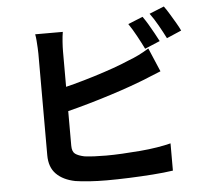

<svg xmlns="http://www.w3.org/2000/svg" viewBox="-59 -919 1118 1025"><g transform="rotate(-5 500.0 -406.0)"><path d="M738 -810Q751 -792 766 -767Q781 -742 794.5 -717Q808 -692 818 -673L737 -639Q722 -670 700.5 -709.5Q679 -749 659 -778ZM856 -855Q870 -836 885 -811Q900 -786 914.5 -761.5Q929 -737 937 -719L858 -685Q842 -717 820 -756Q798 -795 777 -823ZM307 -767Q303 -744 301 -714Q299 -684 299 -663Q299 -648 299 -610.5Q299 -573 299 -522Q299 -471 299 -415.5Q299 -360 299 -308.5Q299 -257 299 -217Q299 -177 299 -158Q299 -126 315 -114Q331 -102 364 -95Q387 -92 417 -90.5Q447 -89 480 -89Q519 -89 566.5 -91.5Q614 -94 662.5 -98Q711 -102 754 -109Q797 -116 828 -124V22Q781 29 719 33.5Q657 38 592.5 40.5Q528 43 472 43Q423 43 379.5 40Q336 37 304 32Q239 19 203 -17.5Q167 -54 167 -118Q167 -147 167 -193.5Q167 -240 167 -296.5Q167 -353 167 -410.5Q167 -468 167 -519.5Q167 -571 167 -609Q167 -647 167 -663Q167 -674 166 -693Q165 -712 163.5 -732Q162 -752 159 -767ZM241 -460Q289 -470 343 -484.5Q397 -499 452 -516Q507 -533 556.5 -550.5Q606 -568 645 -585Q672 -595 698.5 -608Q725 -621 754 -639L808 -512Q779 -501 747.5 -487.5Q716 -474 691 -465Q647 -448 590.5 -429Q534 -410 473 -391.5Q412 -373 352.5 -357Q293 -341 242 -329Z"/></g></svg>

Font: Noto Sans KR
Style: Bold
Weight: 700
Designer: Ryoko NISHIZUKA  (kana, bopomofo & ideographs); Paul D. Hunt (Latin, Greek & Cyrillic); Sandoll Communications , Soo-you
Foundry: Adobe
Version: Version 2.004-H2;hotconv 1.0.118;makeotfexe 2.5.65603